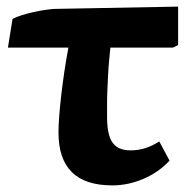

<svg xmlns="http://www.w3.org/2000/svg" viewBox="-20 -547 588 581"><path d="M320 14Q238 14 197.5 -26Q157 -66 157 -146Q157 -165 159 -193Q161 -221 165 -256Q169 -291 174.5 -328.5Q180 -366 187 -403H4L18 -490Q30 -496 46 -501Q62 -506 79.5 -510Q97 -514 113.5 -516.5Q130 -519 142 -520L519 -527V-411L504 -403H314Q312 -383 310 -362Q308 -341 307 -319.5Q306 -298 305 -276Q304 -254 304 -233.5Q304 -213 304 -193Q304 -139 320.5 -115.5Q337 -92 375 -92Q398 -92 419 -98.5Q440 -105 462 -119L493 -61Q461 -26 414.5 -6Q368 14 320 14Z"/></svg>

Font: Literata 18pt
Style: Bold
Weight: 700
Designer: Latin by Veronika Burian and Jose Scaglione. Greek by Irene Vlachou. Cyrillic by Vera Evstafieva.
Foundry: TypeTogether
Version: Version 3.103;gftools[0.9.29]